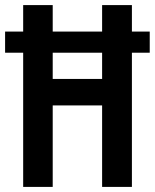

<svg xmlns="http://www.w3.org/2000/svg" viewBox="-23 -734 608 754"><path d="M68 0V-527H-3V-610H68V-714H184V-610H378V-714H495V-610H565V-527H495V0H378V-320H184V0ZM184 -424H378V-527H184Z"/></svg>

Font: Noto Sans Thai ExtCond SemBd
Style: Regular
Weight: 600
Width: 2
Designer: Monotype Design Team
Foundry: Monotype Imaging Inc.
Version: Version 2.002; ttfautohint (v1.8.4.7-5d5b)